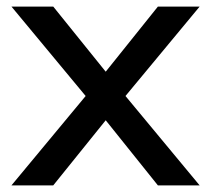

<svg xmlns="http://www.w3.org/2000/svg" viewBox="-20 -559 637 579"><path d="M582 0H456.1L298.8 -196.3L140.6 0H14.6L238.3 -269.5L14.6 -539.1H140.6L298.8 -342.8L456.1 -539.1H582L358.4 -269.5Z"/></svg>

Font: Min Sans Medium
Style: Regular
Weight: 500
Designer: Jinseong-Kim, NotoSansCJK, Nunito
Foundry: Jinseong-Kim
Version: Version 1.400;Glyphs 3.1.2 (3151)